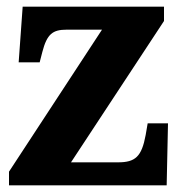

<svg xmlns="http://www.w3.org/2000/svg" viewBox="-20 -556 542 576"><path d="M7 0H480L484 -186H423L417 -151C405 -86 386 -69 334 -69H193L472 -493V-536H48L36 -369H99L107 -400C121 -454 138 -467 180 -467H286L7 -41Z"/></svg>

Font: Noto Serif Sinhala SemiCondensed ExtraBold
Style: Regular
Weight: 800
Width: 4
Designer: Jelle Bosma - Monotype Design Team
Foundry: Monotype Imaging Inc.
Version: Version 2.007